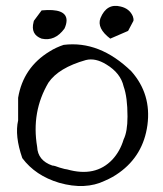

<svg xmlns="http://www.w3.org/2000/svg" viewBox="-20 -612 550 646"><path d="M411 -508 351 -482Q305 -517 318 -551Q339 -602 386 -590Q416 -583 427 -557Q430 -549 429 -542ZM197 -516Q165 -472 120 -482Q82 -496 93 -538Q94 -540 94 -542L120 -577Q203 -585 204 -544Q204 -531 197 -516ZM333 -4Q267 28 179 3Q99 -21 55 -80Q29 -155 41 -207V-283Q58 -385 147 -439Q158 -446 170 -451.5Q182 -457 194 -461Q315 -476 422 -372Q490 -295 476 -191Q462 -89 381 -31Q359 -15 333 -4ZM206 -42Q301 -15 358 -75Q371 -89 380.5 -106Q390 -123 396 -143Q409 -169 409 -220Q409 -285 396 -321Q386 -366 338 -395Q301 -418 269 -410Q177 -384 143 -334Q85 -236 105 -118Q107 -72 156 -55Q163 -55 181 -48Q201 -42 206 -42Z"/></svg>

Font: New Tegomin
Style: Regular
Weight: 400
Designer: Kyosuke Nagai
Version: Version 1.000